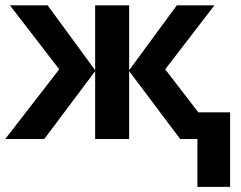

<svg xmlns="http://www.w3.org/2000/svg" viewBox="-20 -527 915 728"><path d="M340.8 -260.7V-506.8H469.7V-260.7L650.4 -506.8H793L606.4 -264.2L731.9 -101.1H852.5V181.6H728.5V0H663.1L469.7 -257.3V0H340.8V-257.3L147.9 0H0L204.6 -264.2L17.6 -506.8H160.6Z"/></svg>

Font: Bpm'online Open Sans
Style: Bold
Weight: 700
Foundry: Ascender Corporation
Version: Version 1.10